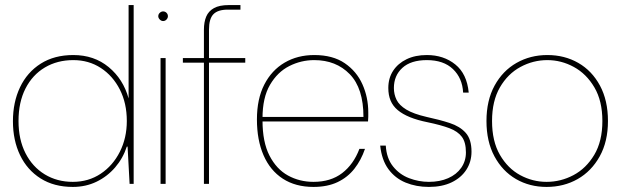

<svg xmlns="http://www.w3.org/2000/svg" viewBox="-20 -725 2448 757"><path d="M267 12Q193 12 140 -21.5Q87 -55 59 -113.5Q31 -172 31 -247Q31 -322 59 -381Q87 -440 140.5 -474Q194 -508 269 -508Q351 -508 408.5 -460.5Q466 -413 487 -337V-705H507V0H491L483 -147H480Q465 -101 434 -65Q403 -29 360.5 -8.5Q318 12 267 12ZM267 -8Q329 -8 377 -40Q425 -72 452.5 -126.5Q480 -181 480 -248Q480 -318 452.5 -372Q425 -426 377.5 -457Q330 -488 269 -488Q206 -488 157 -459Q108 -430 80.5 -376Q53 -322 53 -248Q53 -175 80.5 -121Q108 -67 156.5 -37.5Q205 -8 267 -8Z M613 0V-496H633V0ZM623 -642Q616 -642 610 -648Q604 -654 604 -661Q604 -669 610 -674.5Q616 -680 623 -680Q631 -680 636.5 -674.5Q642 -669 642 -661Q642 -654 636.5 -648Q631 -642 623 -642Z M784 0V-608Q784 -638 793 -659.5Q802 -681 823.5 -693Q845 -705 882 -705H928V-687H878Q839 -687 821.5 -669Q804 -651 804 -608V0ZM701 -478V-496H947V-478Z M1216 12Q1145 12 1095 -20.5Q1045 -53 1019 -113Q993 -173 993 -254Q993 -335 1022 -391.5Q1051 -448 1102 -478Q1153 -508 1219 -508Q1292 -508 1339 -476Q1386 -444 1409 -392.5Q1432 -341 1432 -282Q1432 -272 1432 -264.5Q1432 -257 1431 -246H1004V-264H1413Q1413 -377 1359 -432.5Q1305 -488 1219 -488Q1167 -488 1120.5 -464.5Q1074 -441 1044.5 -390.5Q1015 -340 1015 -259V-250Q1015 -165 1042.5 -111.5Q1070 -58 1115.5 -33Q1161 -8 1216 -8Q1284 -8 1329 -42.5Q1374 -77 1397 -138H1419Q1404 -94 1377.5 -60Q1351 -26 1311 -7Q1271 12 1216 12Z M1671 12Q1621 12 1579.5 -5Q1538 -22 1511.5 -58Q1485 -94 1479 -151H1501Q1504 -101 1529.5 -69Q1555 -37 1593 -22.5Q1631 -8 1671 -8Q1714 -8 1747 -22.5Q1780 -37 1798.5 -63.5Q1817 -90 1817 -124Q1817 -164 1801 -185.5Q1785 -207 1752 -219.5Q1719 -232 1666 -243Q1626 -251 1596.5 -263Q1567 -275 1548 -291Q1529 -307 1520 -328.5Q1511 -350 1511 -378Q1511 -417 1530 -446Q1549 -475 1583 -491.5Q1617 -508 1663 -508Q1729 -508 1775 -471Q1821 -434 1828 -360H1806Q1803 -417 1766 -452.5Q1729 -488 1663 -488Q1600 -488 1566.5 -457.5Q1533 -427 1533 -378Q1533 -353 1543.5 -331.5Q1554 -310 1582 -293Q1610 -276 1662 -264Q1713 -253 1753 -240Q1793 -227 1816 -201.5Q1839 -176 1839 -127Q1839 -87 1818.5 -55.5Q1798 -24 1760.5 -6Q1723 12 1671 12Z M2135 12Q2068 12 2014.5 -19Q1961 -50 1929.5 -108.5Q1898 -167 1898 -248Q1898 -329 1930 -387.5Q1962 -446 2016.5 -477Q2071 -508 2138 -508Q2206 -508 2260 -477Q2314 -446 2345.5 -387.5Q2377 -329 2377 -248Q2377 -167 2344.5 -108.5Q2312 -50 2257.5 -19Q2203 12 2135 12ZM2135 -8Q2191 -8 2241 -34.5Q2291 -61 2323 -114.5Q2355 -168 2355 -248Q2355 -327 2323.5 -380.5Q2292 -434 2242.5 -461Q2193 -488 2138 -488Q2082 -488 2032 -461Q1982 -434 1951 -380.5Q1920 -327 1920 -248Q1920 -168 1951 -114.5Q1982 -61 2031 -34.5Q2080 -8 2135 -8Z"/></svg>

Font: DM Sans 36pt Thin
Style: Regular
Weight: 250
Designer: Colophon Foundry, Jonny Pinhorn
Foundry: Colophon Foundry
Version: Version 4.004;gftools[0.9.30]